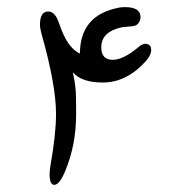

<svg xmlns="http://www.w3.org/2000/svg" viewBox="-20 -515 517 537"><path d="M263.2 -382.8Q263.2 -347.7 295.4 -347.7Q324.7 -347.7 366.7 -382.8Q377.9 -392.6 387.2 -392.6Q389.6 -392.6 392.1 -391.6Q402.8 -388.7 402.8 -375.5Q402.8 -360.4 387.7 -343.8Q334 -284.2 267.6 -284.2Q208 -284.2 183.6 -313Q190.4 -283.2 191.9 -258.8Q192.4 -253.4 192.6 -239Q192.9 -224.6 192.9 -201.2V-195.8Q192.9 -151.9 185.1 -111.8Q177.2 -71.8 161.6 -34.7Q146 2 131.8 2Q118.7 2 118.7 -27.8Q118.7 -33.2 119.4 -39.1Q120.1 -44.9 121.1 -51.8Q128.9 -96.2 132.8 -132.1Q136.7 -168 136.7 -196.8Q136.7 -277.3 95.7 -421.9Q91.8 -436 91.8 -446.3Q91.8 -482.9 115.2 -482.9Q134.3 -482.9 145.5 -449.2Q168 -380.9 203.6 -365.2Q203.6 -471.7 310.5 -493.2Q318.8 -495.1 329.6 -495.1Q373 -495.1 373 -467.3Q373 -462.9 371.6 -458.5Q366.7 -444.3 353 -441.9L322.3 -439Q263.2 -426.8 263.2 -382.8Z"/></svg>

Font: DimaLove
Style: regular
Weight: 400
Designer: R.Balvardi
Foundry: Dima Software Group
Version: Version 1.00;May 4, 2019;FontCreator 11.5.0.2427 64-bit